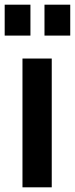

<svg xmlns="http://www.w3.org/2000/svg" viewBox="-37 -800 320 820"><path d="M59 0V-550H184V0ZM-17 -648V-780H93V-648ZM153 -648V-780H263V-648Z"/></svg>

Font: Mohave Light
Style: Bold
Weight: 700
Version: Version 2.003